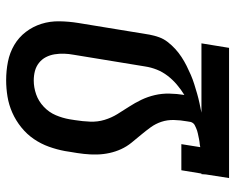

<svg xmlns="http://www.w3.org/2000/svg" viewBox="-92 -692 783 640"><g transform="rotate(-90 300.0 -371.5)"><path d="M27 0 39 -77 40 -92H42L53 -159H140L130 -96Q134 -97 138.5 -97.5Q143 -98 147.5 -98.5Q152 -99 156.5 -100Q161 -101 166 -102Q171 -103 175.5 -104Q180 -105 185 -106.5Q190 -108 194 -110Q198 -112 202.5 -114Q207 -116 210 -120Q213 -124 214 -128L216 -140Q220 -162 220.5 -184Q221 -206 214.5 -225.5Q208 -245 196 -261.5Q184 -278 171 -293.5Q158 -309 145 -325Q132 -341 123.5 -359.5Q115 -378 110.5 -398.5Q106 -419 105.5 -440.5Q105 -462 107.5 -484Q110 -506 114 -528L117 -547Q122 -574 131.5 -600.5Q141 -627 157 -650.5Q173 -674 196 -692.5Q219 -711 245 -722.5Q271 -734 298.5 -738.5Q326 -743 353 -743Q385 -743 415 -737Q445 -731 470.5 -716Q496 -701 514 -677.5Q532 -654 541 -625.5Q550 -597 549.5 -565.5Q549 -534 544 -503L505 -265Q502 -249 496.5 -233.5Q491 -218 480.5 -204.5Q470 -191 457.5 -179.5Q445 -168 430.5 -158.5Q416 -149 401 -141.5Q386 -134 371 -127.5Q356 -121 340 -116Q324 -111 308.5 -106.5Q293 -102 276.5 -98.5Q260 -95 245 -92H476L461 0ZM304 -149Q322 -160 338.5 -174Q355 -188 368 -205Q381 -222 388.5 -241Q396 -260 399 -280L438 -518Q441 -534 441.5 -550Q442 -566 439.5 -581.5Q437 -597 430 -610.5Q423 -624 411 -633.5Q399 -643 384 -647Q369 -651 352 -651Q329 -651 306 -643Q283 -635 264.5 -617.5Q246 -600 236.5 -577.5Q227 -555 223 -532L117 -547L223 -532L220 -513Q216 -488 215 -463Q214 -438 221 -415Q228 -392 240 -372.5Q252 -353 265 -333Q278 -313 288 -292Q298 -271 303.5 -247.5Q309 -224 308.5 -199Q308 -174 304 -149Z"/></g></svg>

Font: Iosevka SmBd Ex Obl
Style: Regular
Weight: 600
Width: 7
Italic angle: -9°
Monospace: yes
Designer: Belleve Invis
Foundry: Belleve Invis
Version: Version 32.5.0; ttfautohint (v1.8.4)